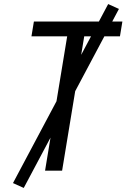

<svg xmlns="http://www.w3.org/2000/svg" viewBox="-20 -841 640 946"><path d="M202 0 311 -662H135L147 -735H583L571 -662H395L286 0ZM97 85 44 61 513 -821 566 -797Z"/></svg>

Font: Iosevka Extended
Style: Italic
Weight: 400
Width: 7
Italic angle: -9°
Monospace: yes
Designer: Belleve Invis
Foundry: Belleve Invis
Version: Version 32.5.0; ttfautohint (v1.8.4)